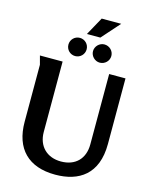

<svg xmlns="http://www.w3.org/2000/svg" viewBox="-153 -1174 1013 1283"><g transform="rotate(15 353.5 -533.0)"><path d="M387 -1077 318 -952H411L522 -1077ZM343 -852C343 -887 315 -915 280 -915C245 -915 217 -887 217 -852C217 -817 245 -789 280 -789C315 -789 343 -817 343 -852ZM514 -852C514 -887 485 -915 450 -915C416 -915 387 -886 387 -852C387 -818 416 -789 450 -789C485 -789 514 -817 514 -852ZM209 -732H52L68 -672V-278C68 -92 170 11 356 11C519 11 644 -68 644 -278V-732H531V-245C531 -145 469 -84 370 -84C273 -84 209 -147 209 -245Z"/></g></svg>

Font: Rosario
Style: Bold
Weight: 700
Designer: Hector Gatti
Foundry: Omnibus Type
Version: Version 1.100